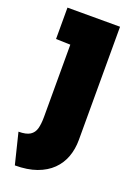

<svg xmlns="http://www.w3.org/2000/svg" viewBox="-142 -757 597 851"><g transform="rotate(20 156.0 -331.5)"><path d="M271 -166V-700H23V-552L91 -550V-209Q91 -176 85 -154Q79 -132 61 -120.5Q43 -109 7 -109L43 37Q102 37 145 21.5Q188 6 216 -21.5Q244 -49 257.5 -86Q271 -123 271 -166Z"/></g></svg>

Font: Advent Pro Black
Style: Regular
Weight: 900
Version: Version 3.000